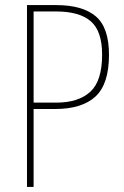

<svg xmlns="http://www.w3.org/2000/svg" viewBox="-20 -734 488 754"><path d="M201 -714Q304 -714 356 -670Q408 -626 408 -519Q408 -404 355 -355Q302 -306 197 -306H112V0H86V-714ZM200 -689H112V-331H201Q288 -331 334.5 -373.5Q381 -416 381 -519Q381 -612 336.5 -650.5Q292 -689 200 -689Z"/></svg>

Font: Noto Sans Lao Looped Condensed Thin
Style: Regular
Weight: 100
Width: 3
Designer: Mark Frömberg, Ben Mitchell
Foundry: The Fontpad Ltd
Version: Version 1.002; ttfautohint (v1.8.4.7-5d5b)